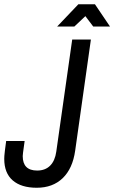

<svg xmlns="http://www.w3.org/2000/svg" viewBox="-21 -872 538 904"><path d="M152 12Q79 12 39 -22.5Q-1 -57 -1 -124Q-1 -130 -0.5 -138Q0 -146 2 -162.5Q4 -179 8 -208H95Q89 -165 87.5 -153.5Q86 -142 86 -137Q86 -69 154 -69Q192 -69 215 -92Q238 -115 244 -158L319 -686H407L333 -163Q321 -78 274 -33Q227 12 152 12ZM248 -747 348 -852H426L497 -747H418L381 -796L329 -747Z"/></svg>

Font: Archivo Narrow
Style: Italic
Weight: 400
Italic angle: -8°
Designer: Hector Gatti
Foundry: Omnibus-Type
Version: Version 3.002